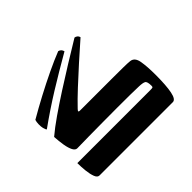

<svg xmlns="http://www.w3.org/2000/svg" viewBox="-148 -886 1100 1100"><g transform="rotate(-45 402.5 -335.5)"><path d="M60 -485Q120 -520 186 -555Q252 -590 316 -620.5Q380 -651 431 -671Q451 -666 456 -645Q350 -584 257 -526.5Q164 -469 68 -400Q62 -406 58.5 -421Q55 -436 55.5 -454Q56 -472 60 -485ZM276 -358Q266 -348 269 -344.5Q272 -341 293 -342Q353 -342 415 -342Q477 -342 532 -342Q587 -342 627 -341.5Q667 -341 683 -339Q715 -335 722.5 -291Q730 -247 730 -181Q730 -94 720.5 -47Q711 0 689 0H95Q79 0 70.5 -22Q62 -44 58.5 -76.5Q55 -109 55 -140H648Q662 -140 665.5 -142Q669 -144 669 -153Q669 -187 657.5 -193.5Q646 -200 615 -201Q593 -202 548 -202.5Q503 -203 444.5 -203Q386 -203 324.5 -202.5Q263 -202 208 -201.5Q153 -201 115 -200Q100 -200 90 -219Q80 -238 74.5 -270.5Q69 -303 67 -340Q107 -374 164 -413.5Q221 -453 287 -495.5Q353 -538 421 -580Q489 -622 552 -660Q561 -659 568.5 -653Q576 -647 578 -637Q523 -589 467.5 -539Q412 -489 362.5 -443Q313 -397 276 -358Z"/></g></svg>

Font: Alkalami
Style: Regular
Weight: 400
Designer: Becca Hirsbrunner Spalinger
Foundry: SIL International
Version: Version 2.000